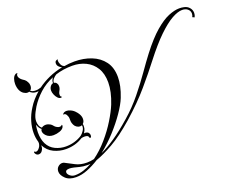

<svg xmlns="http://www.w3.org/2000/svg" viewBox="-122 -959 1519 1229"><g transform="rotate(-20 637.0 -344.0)"><path d="M205 51Q159 51 134 27Q109 3 109 -21Q109 -41 122 -53Q135 -65 150 -65Q158 -65 164 -62Q193 -47 225.5 -30Q258 -13 303 -13Q326 -13 351 -19Q402 -56 446.5 -107.5Q491 -159 524 -213Q557 -267 574 -309Q605 -387 605 -450Q605 -509 580.5 -548.5Q556 -588 515 -608Q474 -628 424 -628Q363 -628 310 -611Q304 -607 298 -602.5Q292 -598 287 -592Q275 -577 277 -565Q288 -564 294.5 -555Q301 -546 301 -535Q301 -522 297 -514Q293 -506 290 -500Q285 -492 285 -480Q285 -475 287 -470.5Q289 -466 295 -464Q293 -460 286 -460Q275 -460 265 -471Q255 -482 249 -497Q243 -512 243 -524Q243 -541 252 -552.5Q261 -564 271 -565V-569Q271 -582 279 -595Q280 -597 284 -601Q229 -579 188 -541.5Q147 -504 120 -461Q111 -446 103 -430.5Q95 -415 90 -399Q88 -393 87 -386Q86 -379 86 -372Q86 -357 91 -343.5Q96 -330 107 -322Q119 -331 135 -331Q145 -331 152 -328Q166 -323 173.5 -316Q181 -309 186 -302Q191 -297 199.5 -292.5Q208 -288 216 -288Q227 -288 232 -296Q235 -293 235 -289Q235 -286 232 -280Q225 -266 203.5 -258.5Q182 -251 161 -251Q130 -251 112 -270Q94 -289 98 -307Q100 -313 102 -315Q93 -321 87 -331.5Q81 -342 77 -353Q75 -340 73.5 -327Q72 -314 72 -302Q72 -255 88 -223Q106 -188 140 -172Q174 -156 211 -156Q272 -156 322 -188Q333 -196 344.5 -213Q356 -230 353 -249Q347 -246 339 -246Q328 -246 317 -253.5Q306 -261 301 -272Q294 -286 293.5 -297.5Q293 -309 293 -317Q293 -329 285 -343Q277 -357 263 -353Q266 -362 274 -365.5Q282 -369 290 -369Q297 -369 303 -367.5Q309 -366 313 -364Q330 -358 343.5 -344.5Q357 -331 364 -318Q373 -302 373 -286Q373 -265 360 -254Q362 -250 362 -246Q362 -242 362 -237Q362 -225 356 -211Q352 -202 347 -195Q350 -196 353 -196Q356 -196 358 -196Q373 -194 378.5 -186Q384 -178 384 -170Q384 -165 382 -159Q381 -155 376 -155Q370 -155 369 -163Q368 -170 360 -172.5Q352 -175 342 -175Q338 -175 333.5 -174.5Q329 -174 324 -173Q323 -172 322.5 -172Q322 -172 322 -172H321Q271 -140 206 -140Q163 -140 124 -158.5Q85 -177 64 -218V-212Q64 -200 60 -192Q50 -168 30 -168Q16 -168 8 -182Q4 -189 6 -193Q8 -197 12 -193Q15 -190 19 -190Q32 -190 44 -207Q49 -213 52.5 -224Q56 -235 54 -245Q45 -274 45 -307Q45 -345 57 -385.5Q69 -426 94 -465Q108 -488 126.5 -509Q145 -530 167 -549Q163 -548 158 -548Q153 -548 148 -548Q125 -550 109 -566Q105 -564 97 -564Q85 -564 71.5 -573Q58 -582 50 -599Q46 -607 43.5 -619Q41 -631 41 -643Q41 -661 46.5 -677Q52 -693 62 -700Q69 -705 73.5 -704.5Q78 -704 79 -703Q72 -697 72 -688Q72 -679 78.5 -670Q85 -661 92 -656Q100 -651 108.5 -644.5Q117 -638 124 -624Q130 -614 130 -600Q130 -580 117 -570Q128 -559 152 -559Q161 -559 170.5 -561Q180 -563 188 -566Q223 -592 266.5 -611.5Q310 -631 360 -641Q348 -646 339.5 -655.5Q331 -665 331 -677Q331 -690 339 -694.5Q347 -699 353 -699Q354 -699 354 -699H353Q349 -698 349 -688Q349 -678 356 -663Q363 -648 376 -644L377 -643Q410 -649 447 -649Q509 -649 561 -628.5Q613 -608 644 -566.5Q675 -525 675 -460Q675 -432 668 -399Q661 -366 646 -328Q630 -288 594.5 -236.5Q559 -185 511.5 -133Q464 -81 410 -38Q454 -58 508 -94.5Q562 -131 629 -190Q692 -245 744 -309Q796 -373 837.5 -432.5Q879 -492 912 -535Q975 -617 1026.5 -661Q1078 -705 1119.5 -722Q1161 -739 1193 -739Q1210 -739 1223 -736Q1246 -732 1260 -716Q1274 -700 1274 -679Q1274 -665 1267 -651L1253 -657Q1259 -669 1259 -680Q1259 -699 1244.5 -711Q1230 -723 1207 -723Q1178 -723 1136.5 -700Q1095 -677 1040.5 -624.5Q986 -572 917 -483Q868 -419 801 -340.5Q734 -262 639 -178Q551 -101 483 -62.5Q415 -24 365 -7Q324 19 283.5 35Q243 51 205 51ZM203 37Q233 37 262 27.5Q291 18 320 2H315Q311 3 307 3Q303 3 298 3Q270 3 247.5 -3Q225 -9 212 -12Q203 -14 195.5 -15Q188 -16 182 -16Q155 -16 155 1Q155 13 169.5 25Q184 37 203 37Z"/></g></svg>

Font: Fleur De Leah
Style: Regular
Weight: 400
Designer: Robert E. Leuschke
Foundry: Robert E. Leuschke
Version: Version 1.010; ttfautohint (v1.8.3)